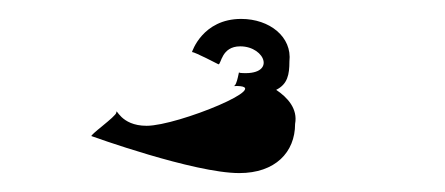

<svg xmlns="http://www.w3.org/2000/svg" viewBox="-20 -707 470 203"><path d="M77 -563C77 -563 185 -524 233 -524C271 -524 292 -546 292 -576C295 -592 284 -604 272 -612C284 -618 286 -628 286 -642C289 -668 265 -687 235 -687C194 -687 183 -652 183 -652C186 -652 211 -639 211 -639C214 -639 214 -658 234 -658C261 -658 273 -626 233 -630C233 -636 231 -616 227 -616C275 -618 168 -574 135 -574C107 -574 103 -594 103 -588C103 -584 73 -563 77 -563Z"/></svg>

Font: Ampere
Style: SCUltExt
Weight: 400
Version: Version 1